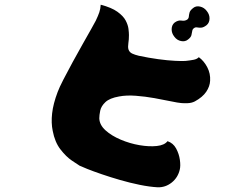

<svg xmlns="http://www.w3.org/2000/svg" viewBox="-20 -774 1040 816"><path d="M528 -625Q528 -606 525.5 -590Q523 -574 526 -564Q530 -552 541.5 -546.5Q553 -541 570 -537Q612 -528 652.5 -522.5Q693 -517 724 -515.5Q755 -514 768 -515Q788 -517 803 -520Q818 -523 825 -531Q847 -515 861 -488Q875 -461 873 -431Q872 -407 856.5 -384Q841 -361 808 -343Q794 -336 777.5 -335.5Q761 -335 750 -336Q737 -337 706 -343.5Q675 -350 636 -357Q597 -364 557 -367Q517 -370 486 -364Q446 -357 428 -340Q410 -323 406 -304Q402 -285 402 -271Q403 -243 428.5 -220Q454 -197 493 -180.5Q532 -164 573 -157Q614 -150 646.5 -153.5Q679 -157 692 -174Q716 -166 728.5 -143Q741 -120 744.5 -94.5Q748 -69 744 -53Q736 -19 709.5 2Q683 23 650 22Q615 20 573.5 11.5Q532 3 490.5 -9Q449 -21 412.5 -33.5Q376 -46 351 -56Q326 -66 318 -70Q310 -75 285.5 -91.5Q261 -108 237 -139Q213 -170 204 -218Q197 -251 201.5 -292Q206 -333 225 -383Q232 -402 249.5 -436Q267 -470 288.5 -509.5Q310 -549 331 -586Q352 -623 367.5 -650.5Q383 -678 387 -686Q397 -707 402 -721.5Q407 -736 408 -754Q454 -742 479 -724Q504 -706 514 -687Q524 -668 526 -651.5Q528 -635 528 -625ZM804 -654Q798 -650 797 -642Q796 -634 793.5 -624.5Q791 -615 779 -606Q767 -596 749.5 -599.5Q732 -603 721 -618Q709 -633 709.5 -650.5Q710 -668 722 -678Q737 -689 751.5 -686.5Q766 -684 776 -691Q782 -696 782.5 -703.5Q783 -711 785.5 -720.5Q788 -730 801 -740Q813 -750 830.5 -746Q848 -742 859 -727Q871 -712 870.5 -694.5Q870 -677 858 -667Q845 -657 835 -656.5Q825 -656 817.5 -657.5Q810 -659 804 -654Z"/></svg>

Font: Potta One
Style: Regular
Weight: 400
Designer: 108,108go
Foundry: Font Zone 108
Version: Version 1.000